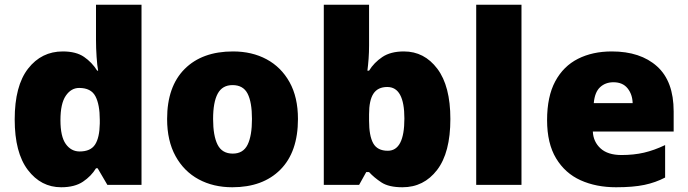

<svg xmlns="http://www.w3.org/2000/svg" viewBox="-20 -873 2904 810"><path d="M238 -83Q153 -83 97.5 -156Q42 -229 42 -369Q42 -511 98.5 -583.5Q155 -656 245 -656Q301 -656 334.5 -633Q368 -610 390 -575H394Q390 -596 387.5 -633Q385 -670 385 -705V-853H577V-93H433L392 -163H385Q365 -130 330 -106.5Q295 -83 238 -83ZM316 -234Q362 -234 381 -263Q400 -292 401 -352V-367Q401 -432 382.5 -467Q364 -502 314 -502Q280 -502 257.5 -469Q235 -436 235 -366Q235 -297 257.5 -265.5Q280 -234 316 -234Z M1237 -371Q1237 -232 1163 -157.5Q1089 -83 960 -83Q880 -83 818 -116.5Q756 -150 720.5 -214.5Q685 -279 685 -371Q685 -508 759 -582Q833 -656 963 -656Q1043 -656 1104.5 -623Q1166 -590 1201.5 -526.5Q1237 -463 1237 -371ZM879 -371Q879 -300 898 -262.5Q917 -225 962 -225Q1006 -225 1024.5 -262.5Q1043 -300 1043 -371Q1043 -442 1024.5 -478Q1006 -514 961 -514Q918 -514 898.5 -478Q879 -442 879 -371Z M1537 -681Q1537 -652 1535 -625Q1533 -598 1530 -575H1537Q1558 -609 1593 -632.5Q1628 -656 1684 -656Q1770 -656 1825 -583Q1880 -510 1880 -371Q1880 -229 1824 -156Q1768 -83 1678 -83Q1620 -83 1589 -103.5Q1558 -124 1537 -147H1525L1495 -93H1346V-853H1537ZM1614 -506Q1574 -506 1555.5 -478Q1537 -450 1537 -391V-364Q1537 -300 1554.5 -268.5Q1572 -237 1616 -237Q1686 -237 1686 -373Q1686 -506 1614 -506Z M2180 -93H1989V-853H2180Z M2561 -656Q2682 -656 2752 -593Q2822 -530 2822 -403V-318H2481Q2483 -275 2513.5 -247Q2544 -219 2602 -219Q2654 -219 2697 -229Q2740 -239 2786 -261V-124Q2746 -103 2698.5 -93Q2651 -83 2579 -83Q2495 -83 2429.5 -112.5Q2364 -142 2326 -205Q2288 -268 2288 -366Q2288 -466 2322.5 -530Q2357 -594 2418.5 -625Q2480 -656 2561 -656ZM2568 -526Q2534 -526 2511.5 -505Q2489 -484 2485 -438H2649Q2648 -475 2627.5 -500.5Q2607 -526 2568 -526Z"/></svg>

Font: Noto Sans Kannada UI Black
Style: Regular
Weight: 900
Designer: Jelle Bosma - Monotype Design Team
Foundry: Monotype Imaging Inc.
Version: Version 2.005; ttfautohint (v1.8.4.7-5d5b)